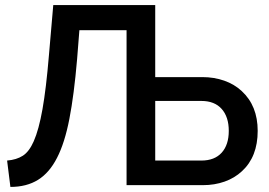

<svg xmlns="http://www.w3.org/2000/svg" viewBox="-20 -730 1062 757"><path d="M205 -108Q235 -166 253.5 -261Q272 -356 284 -497L293 -611H479V0H780Q826 0 865.5 -14Q905 -28 934 -55Q996 -112 996 -214Q996 -313 933 -371Q904 -398 864 -412Q824 -426 778 -426H592V-710H190L173 -513Q162 -381 147.5 -299.5Q133 -218 113 -173Q95 -132 70 -116Q45 -100 8 -97L21 7Q85 7 130 -21Q175 -49 205 -108ZM592 -332H774Q826 -332 854 -300.5Q882 -269 882 -214Q882 -159 854 -128Q826 -97 774 -97H592Z"/></svg>

Font: RT Raleway SemiBold
Style: Regular
Weight: 400
Designer: Matt McInerney, Pablo Impallari, Rodrigo Fuenzalida — Edited by Milan Moffatt in April 2016
Foundry: Matt McInerney, Pablo Impallari, Rodrigo Fuenzalida — Edited by Milan Moffatt in April 2016
Version: Version 3.001